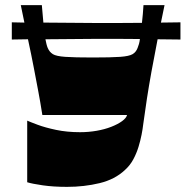

<svg xmlns="http://www.w3.org/2000/svg" viewBox="-20 -720 735 748"><path d="M241 8Q188 8 146.5 2Q105 -4 86 -10V-250Q97 -245 126.5 -234Q156 -223 198.5 -214Q241 -205 292 -205Q325 -205 356.5 -210.5Q388 -216 413.5 -226Q439 -236 455.5 -248Q472 -260 475 -272H145Q137 -323 129 -365Q121 -407 112 -454.5Q103 -502 89 -567L26 -566V-633L75 -632L61 -700H143L149 -632Q246 -631 341.5 -630.5Q437 -630 533 -631Q535 -648 536.5 -665.5Q538 -683 539 -700H621L607 -632L683 -633V-566L594 -567Q580 -496 570 -440.5Q560 -385 552.5 -336.5Q545 -288 538 -236Q536 -218 531.5 -195Q527 -172 519.5 -147.5Q512 -123 499.5 -99.5Q487 -76 467 -58Q428 -21 368 -6.5Q308 8 241 8ZM341 -496Q413 -496 448 -498.5Q483 -501 496.5 -509Q510 -517 516 -533Q519 -540 521.5 -549Q524 -558 525 -568Q434 -569 341.5 -568.5Q249 -568 157 -567Q159 -557 161 -548.5Q163 -540 166 -533Q173 -517 186 -509Q199 -501 234.5 -498.5Q270 -496 341 -496Z"/></svg>

Font: Ojuju ExtraBold
Style: Regular
Weight: 800
Designer: Chisaokwu Joboson, Mirko Velimirovic
Foundry: Udi Foundry
Version: Version 1.000